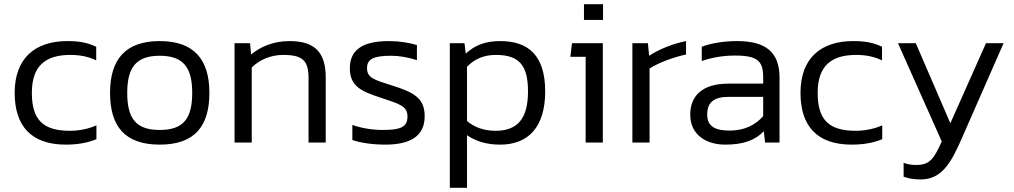

<svg xmlns="http://www.w3.org/2000/svg" viewBox="-20 -680 4838 916"><path d="M440 -16V-82C402 -65 357 -56 313 -56C183 -56 132 -111 132 -237C132 -367 198 -418 316 -418C364 -418 404 -409 439 -392V-457C400 -475 364 -484 301 -484C148 -484 50 -403 50 -237C50 -79 129 10 294 10C352 10 399 1 440 -16Z M742 -484C578 -484 505 -396 505 -237C505 -77 576 10 742 10C908 10 979 -77 979 -237C979 -396 906 -484 742 -484ZM742 -60C629 -60 587 -114 587 -237C587 -359 630 -414 742 -414C854 -414 897 -359 897 -237C897 -114 855 -60 742 -60Z M1534 0V-310C1534 -430 1482 -484 1362 -484C1283 -484 1223 -457 1178 -420L1173 -474H1099V0H1181V-358C1218 -395 1272 -418 1331 -418C1425 -418 1452 -390 1452 -307V0Z M1924 -124C1924 -74 1891 -60 1807 -60C1758 -60 1706 -68 1661 -84V-12C1698 1 1757 10 1818 10C1938 10 2006 -31 2006 -125C2006 -209 1960 -238 1851 -272C1766 -299 1731 -308 1731 -355C1731 -400 1765 -414 1848 -414C1884 -414 1930 -406 1969 -393V-465C1934 -476 1886 -484 1835 -484C1704 -484 1649 -438 1649 -354C1649 -267 1707 -244 1790 -216C1881 -185 1924 -177 1924 -124Z M2581 -244C2581 -416 2500 -484 2367 -484C2296 -484 2246 -465 2202 -424L2196 -474H2126V216H2208V-35C2253 -4 2305 10 2366 10C2500 10 2581 -73 2581 -244ZM2344 -56C2287 -56 2241 -74 2208 -103V-361C2244 -400 2291 -418 2346 -418C2457 -418 2499 -368 2499 -244C2499 -115 2450 -56 2344 -56Z M2857 -585V-660H2766V-585ZM2856 -474H2709L2701 -409H2774V0H2856Z M3071 -474H2997V0H3079V-353C3119 -380 3196 -408 3253 -420V-484C3191 -472 3124 -445 3077 -414Z M3630 0H3699V-310C3699 -433 3631 -484 3497 -484C3430 -484 3370 -473 3328 -457V-389C3374 -405 3429 -415 3486 -415C3597 -415 3621 -387 3621 -310V-281H3456C3327 -281 3273 -220 3273 -133C3273 -37 3349 10 3440 10C3527 10 3583 -11 3624 -54ZM3621 -218V-126C3584 -83 3530 -57 3461 -57C3395 -57 3354 -75 3354 -133C3354 -190 3383 -218 3458 -218Z M4189 -16V-82C4151 -65 4106 -56 4062 -56C3932 -56 3881 -111 3881 -237C3881 -367 3947 -418 4065 -418C4113 -418 4153 -409 4188 -392V-457C4149 -475 4113 -484 4050 -484C3897 -484 3799 -403 3799 -237C3799 -79 3878 10 4043 10C4101 10 4148 1 4189 -16Z M4264 -474 4473 -5C4437 73 4419 107 4352 107C4332 107 4313 105 4291 97V163C4315 172 4341 176 4373 176C4474 176 4519 94 4569 -21L4768 -474H4684L4514 -92L4349 -474Z"/></svg>

Font: Kanit Light
Style: Regular
Weight: 300
Designer: Katatrad Team
Foundry: CadsonDemak
Version: Version 1.000;PS 001.000;hotconv 1.0.88;makeotf.lib2.5.64775